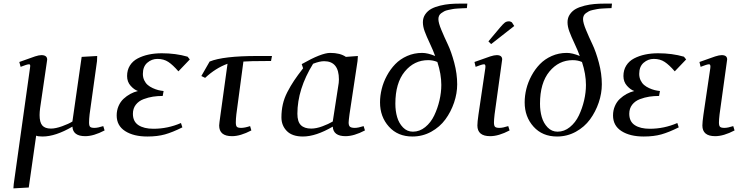

<svg xmlns="http://www.w3.org/2000/svg" viewBox="-20 -749 4100 1063"><path d="M54.2 293.9 56.2 269 146 -372.1Q147.9 -383.3 147 -388.2Q146 -393.1 141.1 -393.1Q129.9 -393.1 94.2 -378.9L86.9 -405.8Q152.3 -429.7 174.1 -436.8Q195.8 -443.8 209 -443.8Q241.2 -443.8 241.2 -418.9L238.8 -401.9L202.1 -150.9Q199.2 -128.4 199.2 -111.8Q199.2 -71.8 214.1 -54.4Q229 -37.1 262.2 -37.1Q287.6 -37.1 323.7 -50Q359.9 -63 380.9 -76.2L432.1 -434.1L518.1 -439L517.1 -411.1L476.1 -116.2Q473.1 -89.4 473.1 -70.8Q473.1 -52.7 479 -46.9Q484.9 -41 502.9 -41Q521.5 -41 551.8 -50.8L559.1 -26.9Q498.5 4.9 452.1 4.9Q383.8 4.9 380.9 -47.9Q287.1 6.8 215.8 6.8Q189.9 6.8 180.2 2L139.2 289.1Z M626 -109.9Q626 -137.7 636.2 -161.6Q646.5 -185.5 663.8 -201.7Q681.2 -217.8 701.2 -228.8Q721.2 -239.7 743.7 -245.1Q723.1 -252 703.4 -273.9Q683.6 -295.9 683.6 -328.1Q683.6 -361.3 699.2 -386.2Q714.8 -411.1 742.4 -425.5Q770 -439.9 803.5 -447Q836.9 -454.1 876 -454.1Q953.1 -454.1 1018.6 -435.1L1030.8 -419.9L967.8 -354Q937 -389.6 911.9 -406.2Q886.7 -422.9 851.6 -422.9Q819.8 -422.9 795.4 -401.6Q771 -380.4 771 -339.8Q771 -320.3 778.6 -304.4Q786.1 -288.6 797.9 -278.6Q809.6 -268.6 825.7 -261.2Q841.8 -253.9 856.2 -250.2Q870.6 -246.6 885.7 -245.1L880.9 -217.8Q852.5 -217.8 826.9 -213.9Q801.3 -210 774.7 -200Q748 -189.9 731.9 -169.2Q715.8 -148.4 715.8 -119.1Q715.8 -76.2 746.3 -56.2Q776.9 -36.1 829.6 -36.1Q908.7 -36.1 981.9 -67.9L989.7 -43.9Q935.1 -16.6 893.3 -4.9Q851.6 6.8 795.9 6.8Q719.7 6.8 672.9 -23.2Q626 -53.2 626 -109.9Z M1094.7 -328.1 1140.6 -408.2Q1215.3 -439 1404.8 -439H1485.8L1480.5 -411.1H1450.7Q1364.7 -411.1 1327.6 -408.2L1288.6 -116.2Q1285.6 -90.3 1285.6 -70.8Q1285.6 -52.7 1291.5 -46.9Q1297.4 -41 1315.4 -41Q1334.5 -41 1364.7 -50.8L1371.6 -26.9Q1311 4.9 1264.6 4.9Q1193.4 4.9 1193.4 -54.2Q1193.4 -62.5 1200.7 -113.8L1239.7 -396Q1173.8 -372.1 1115.7 -317.9Z M1538.1 -99.1Q1538.1 -137.2 1545.9 -171.6Q1553.7 -206.1 1571.3 -240Q1588.9 -273.9 1608.2 -302.7Q1627.4 -331.5 1658.2 -371.1L1650.4 -394Q1759.3 -456.1 1808.1 -456.1Q1863.3 -456.1 1895 -434.1L1961.4 -439L1959.5 -411.1L1915 -116.2Q1910.2 -79.6 1910.2 -70.8Q1910.2 -53.2 1918 -47.1Q1925.8 -41 1944.3 -41Q1962.9 -41 1993.2 -50.8L2000.5 -26.9Q1939.9 4.9 1893.1 4.9Q1825.2 4.9 1822.3 -47.9Q1728.5 6.8 1657.2 6.8Q1597.7 6.8 1567.9 -23.7Q1538.1 -54.2 1538.1 -99.1ZM1626.5 -119.1Q1626.5 -75.2 1645.8 -56.2Q1665 -37.1 1703.1 -37.1Q1731 -37.1 1764.6 -49.6Q1798.3 -62 1822.3 -76.2L1852.1 -269Q1856.4 -291 1856.4 -309.1Q1856.4 -410.2 1774.4 -410.2Q1749.5 -410.2 1713.4 -396Q1626.5 -255.4 1626.5 -119.1Z M2084 -182.1Q2084 -218.8 2093.3 -256.3Q2102.5 -293.9 2121.8 -329.8Q2141.1 -365.7 2168.2 -393.8Q2195.3 -421.9 2233.9 -439Q2272.5 -456.1 2317.4 -456.1Q2347.7 -456.1 2389.2 -439Q2378.4 -469.2 2359.9 -508.5Q2341.3 -547.9 2331.3 -575Q2321.3 -602.1 2321.3 -626Q2321.3 -650.9 2334.5 -669.9Q2347.7 -689 2367.9 -700Q2388.2 -710.9 2416.5 -717.8Q2444.8 -724.6 2470.7 -726.8Q2496.6 -729 2525.4 -729H2567.4L2564.9 -704.1Q2548.3 -703.6 2539.1 -703.1Q2529.8 -702.6 2512.9 -701.7Q2496.1 -700.7 2485.8 -698.7Q2475.6 -696.8 2461.7 -693.8Q2447.8 -690.9 2439.5 -686.5Q2431.2 -682.1 2422.9 -676Q2414.6 -669.9 2410.9 -661.6Q2407.2 -653.3 2407.2 -643.1Q2407.2 -622.6 2423.6 -583.3Q2439.9 -543.9 2459.2 -503.4Q2478.5 -462.9 2494.9 -401.9Q2511.2 -340.8 2511.2 -282.2Q2511.2 -231.9 2493.9 -180.9Q2476.6 -129.9 2445.8 -87.9Q2415 -45.9 2367.2 -19.5Q2319.3 6.8 2263.2 6.8Q2182.1 6.8 2133.1 -47.9Q2084 -102.5 2084 -182.1ZM2168.9 -174.8Q2168.9 -134.8 2178.7 -100.8Q2188.5 -66.9 2211.2 -43.5Q2233.9 -20 2266.1 -20Q2303.2 -20 2334.2 -45.2Q2365.2 -70.3 2384 -109.6Q2402.8 -148.9 2413.1 -193.1Q2423.3 -237.3 2423.3 -278.8Q2423.3 -338.9 2401.4 -405.8Q2378.4 -416 2350.1 -416Q2272.9 -416 2220.9 -352.8Q2168.9 -289.6 2168.9 -174.8Z M2606.9 -405.8Q2670.9 -429.2 2693.6 -436.5Q2716.3 -443.8 2730 -443.8Q2760.3 -443.8 2760.3 -419.9Q2760.3 -418.9 2757.8 -401.9L2718.3 -116.2Q2714.8 -85.9 2714.8 -70.8Q2714.8 -52.7 2720.9 -46.9Q2727.1 -41 2745.1 -41Q2763.7 -41 2793.9 -50.8L2801.3 -26.9Q2740.7 4.9 2693.8 4.9Q2623 4.9 2623 -54.2Q2623 -72.8 2628.9 -113.8L2667 -372.1Q2669.9 -393.1 2660.2 -393.1Q2648.9 -393.1 2613.3 -378.9ZM2684.1 -520 2749 -597.2Q2765.6 -616.7 2774.9 -623.8Q2784.2 -630.9 2797.9 -630.9Q2802.2 -630.9 2806.4 -629.2Q2810.5 -627.4 2813 -626L2814.9 -624L2827.1 -605L2699.2 -504.9Z M2884.8 -182.1Q2884.8 -218.8 2894 -256.3Q2903.3 -293.9 2922.6 -329.8Q2941.9 -365.7 2969 -393.8Q2996.1 -421.9 3034.7 -439Q3073.2 -456.1 3118.2 -456.1Q3148.4 -456.1 3189.9 -439Q3179.2 -469.2 3160.6 -508.5Q3142.1 -547.9 3132.1 -575Q3122.1 -602.1 3122.1 -626Q3122.1 -650.9 3135.3 -669.9Q3148.4 -689 3168.7 -700Q3189 -710.9 3217.3 -717.8Q3245.6 -724.6 3271.5 -726.8Q3297.4 -729 3326.2 -729H3368.2L3365.7 -704.1Q3349.1 -703.6 3339.8 -703.1Q3330.6 -702.6 3313.7 -701.7Q3296.9 -700.7 3286.6 -698.7Q3276.4 -696.8 3262.5 -693.8Q3248.5 -690.9 3240.2 -686.5Q3231.9 -682.1 3223.6 -676Q3215.3 -669.9 3211.7 -661.6Q3208 -653.3 3208 -643.1Q3208 -622.6 3224.4 -583.3Q3240.7 -543.9 3260 -503.4Q3279.3 -462.9 3295.7 -401.9Q3312 -340.8 3312 -282.2Q3312 -231.9 3294.7 -180.9Q3277.3 -129.9 3246.6 -87.9Q3215.8 -45.9 3168 -19.5Q3120.1 6.8 3064 6.8Q2982.9 6.8 2933.8 -47.9Q2884.8 -102.5 2884.8 -182.1ZM2969.7 -174.8Q2969.7 -134.8 2979.5 -100.8Q2989.3 -66.9 3012 -43.5Q3034.7 -20 3066.9 -20Q3104 -20 3135 -45.2Q3166 -70.3 3184.8 -109.6Q3203.6 -148.9 3213.9 -193.1Q3224.1 -237.3 3224.1 -278.8Q3224.1 -338.9 3202.1 -405.8Q3179.2 -416 3150.9 -416Q3073.7 -416 3021.7 -352.8Q2969.7 -289.6 2969.7 -174.8Z M3374 -109.9Q3374 -137.7 3384.3 -161.6Q3394.5 -185.5 3411.9 -201.7Q3429.2 -217.8 3449.2 -228.8Q3469.2 -239.7 3491.7 -245.1Q3471.2 -252 3451.4 -273.9Q3431.6 -295.9 3431.6 -328.1Q3431.6 -361.3 3447.3 -386.2Q3462.9 -411.1 3490.5 -425.5Q3518.1 -439.9 3551.5 -447Q3585 -454.1 3624 -454.1Q3701.2 -454.1 3766.6 -435.1L3778.8 -419.9L3715.8 -354Q3685.1 -389.6 3659.9 -406.2Q3634.8 -422.9 3599.6 -422.9Q3567.9 -422.9 3543.5 -401.6Q3519 -380.4 3519 -339.8Q3519 -320.3 3526.6 -304.4Q3534.2 -288.6 3545.9 -278.6Q3557.6 -268.6 3573.7 -261.2Q3589.8 -253.9 3604.2 -250.2Q3618.7 -246.6 3633.8 -245.1L3628.9 -217.8Q3600.6 -217.8 3575 -213.9Q3549.3 -210 3522.7 -200Q3496.1 -189.9 3480 -169.2Q3463.9 -148.4 3463.9 -119.1Q3463.9 -76.2 3494.4 -56.2Q3524.9 -36.1 3577.6 -36.1Q3656.7 -36.1 3730 -67.9L3737.8 -43.9Q3683.1 -16.6 3641.4 -4.9Q3599.6 6.8 3543.9 6.8Q3467.8 6.8 3420.9 -23.2Q3374 -53.2 3374 -109.9Z M3852.5 -405.8Q3916.5 -429.2 3939.2 -436.5Q3961.9 -443.8 3975.6 -443.8Q4005.9 -443.8 4005.9 -419.9Q4005.9 -418.9 4003.4 -401.9L3963.9 -116.2Q3960.4 -85.9 3960.4 -70.8Q3960.4 -52.7 3966.6 -46.9Q3972.7 -41 3990.7 -41Q4009.3 -41 4039.6 -50.8L4046.9 -26.9Q3986.3 4.9 3939.5 4.9Q3868.7 4.9 3868.7 -54.2Q3868.7 -72.8 3874.5 -113.8L3912.6 -372.1Q3915.5 -393.1 3905.8 -393.1Q3894.5 -393.1 3858.9 -378.9Z"/></svg>

Font: Dehuti
Style: Bold-Italic
Weight: 700
Version: Version 1.2